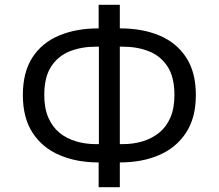

<svg xmlns="http://www.w3.org/2000/svg" viewBox="-20 -754 909 798"><path d="M390 24V-98L413 -79H388Q298 -79 227 -109.5Q156 -140 115.5 -202Q75 -264 75 -359Q75 -454 115 -515.5Q155 -577 226 -606.5Q297 -636 388 -636H413L390 -616V-734H478V-616L456 -636H480Q572 -636 642.5 -606.5Q713 -577 753.5 -515.5Q794 -454 794 -359Q794 -264 753 -202Q712 -140 641.5 -109.5Q571 -79 480 -79H456L478 -98V24ZM391 -129V-585L411 -560H378Q319 -560 270.5 -541Q222 -522 193 -478Q164 -434 164 -359Q164 -304 181 -265Q198 -226 227.5 -202Q257 -178 296 -166.5Q335 -155 378 -155H411ZM478 -129 458 -155H491Q534 -155 572.5 -166.5Q611 -178 641 -202Q671 -226 688 -265Q705 -304 705 -359Q705 -434 676 -478Q647 -522 598.5 -541Q550 -560 491 -560H458L478 -585Z"/></svg>

Font: Nunito Sans 7pt SemiCondensed
Style: Regular
Weight: 400
Width: 4
Designer: Vernon Adams
Foundry: Vernon Adams
Version: Version 3.101;gftools[0.9.27]